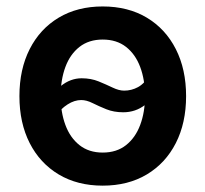

<svg xmlns="http://www.w3.org/2000/svg" viewBox="-20 -567 640 598"><path d="M299.8 11.2Q221.2 11.2 162.8 -23.7Q104.5 -58.6 72.5 -121.3Q40.5 -184.1 40.5 -267.6Q40.5 -351.1 72.5 -414.1Q104.5 -477.1 162.8 -512Q221.2 -546.9 299.8 -546.9Q378.9 -546.9 437.3 -512Q495.6 -477.1 527.6 -414.1Q559.6 -351.1 559.6 -267.6Q559.6 -184.1 527.6 -121.3Q495.6 -58.6 437.3 -23.7Q378.9 11.2 299.8 11.2ZM299.8 -91.8Q343.3 -91.8 372.6 -115Q401.9 -138.2 416.7 -178Q431.6 -217.8 431.6 -267.6Q431.6 -318.4 416.7 -358.2Q401.9 -397.9 372.6 -420.9Q343.3 -443.8 299.8 -443.8Q256.8 -443.8 227.5 -420.9Q198.2 -397.9 183.6 -358.2Q168.9 -318.4 168.9 -267.6Q168.9 -217.8 183.6 -178Q198.2 -138.2 227.5 -115Q256.8 -91.8 299.8 -91.8ZM147.5 -200.2 106 -232.9Q139.2 -274.4 169.2 -298.8Q199.2 -323.2 234.4 -323.2Q263.2 -323.2 287.1 -313.5Q311 -303.7 330.8 -294.2Q350.6 -284.7 366.7 -284.7Q389.6 -284.7 409.9 -295.7Q430.2 -306.6 450.7 -338.4L493.2 -309.6Q461.9 -263.7 432.1 -240.5Q402.3 -217.3 363.8 -217.3Q334.5 -217.3 311 -226.8Q287.6 -236.3 268.6 -245.8Q249.5 -255.4 232.9 -255.4Q211.9 -255.4 190.7 -241.9Q169.4 -228.5 147.5 -200.2Z"/></svg>

Font: Inter 18pt SemiBold
Style: Regular
Weight: 600
Designer: Rasmus Andersson
Foundry: rsms
Version: Version 4.001;git-66647c0bb